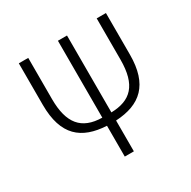

<svg xmlns="http://www.w3.org/2000/svg" viewBox="-159 -870 1022 1025"><g transform="rotate(-30 352.5 -357.0)"><path d="M325 0H381V-190C534 -198 621 -273 621 -458V-714H564V-460C564 -302 501 -243 381 -240V-714H325V-240C199 -242 142 -311 142 -460V-714H84V-458C84 -269 173 -198 325 -190Z"/></g></svg>

Font: Noto Sans SemiCondensed Light
Style: Regular
Weight: 300
Width: 4
Designer: Monotype Design Team
Foundry: Monotype Imaging Inc.
Version: Version 2.013